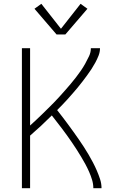

<svg xmlns="http://www.w3.org/2000/svg" viewBox="-20 -988 640 1008"><path d="M95 0V-735H138V-329Q154 -344 170 -358.5Q186 -373 201.5 -388.5Q217 -404 232.5 -419Q248 -434 263.5 -450Q279 -466 293.5 -482Q308 -498 322.5 -514.5Q337 -531 351 -547.5Q365 -564 378.5 -581.5Q392 -599 404.5 -617Q417 -635 427.5 -654Q438 -673 447.5 -693Q457 -713 457 -735H505Q505 -715 497.5 -696Q490 -677 480.5 -659.5Q471 -642 460 -625Q449 -608 437 -592Q425 -576 413 -560Q401 -544 388 -528.5Q375 -513 362 -498Q349 -483 335.5 -468Q322 -453 308 -438.5Q294 -424 280 -410Q295 -391 309.5 -372Q324 -353 338 -334Q352 -315 366 -295.5Q380 -276 393.5 -256.5Q407 -237 420 -217Q433 -197 445 -176.5Q457 -156 468 -135Q479 -114 488.5 -92Q498 -70 505.5 -47Q513 -24 513 0H470Q470 -22 463.5 -43.5Q457 -65 448 -85.5Q439 -106 428.5 -125.5Q418 -145 406.5 -164Q395 -183 383 -202Q371 -221 358.5 -239Q346 -257 333 -275.5Q320 -294 306.5 -311.5Q293 -329 279.5 -346.5Q266 -364 252 -382Q224 -354 195.5 -327.5Q167 -301 138 -276V0ZM277 -807 161 -942 197 -968 300 -837 403 -968 439 -942 323 -807Z"/></svg>

Font: Iosevka Curly XLtEx
Style: Regular
Weight: 200
Width: 7
Monospace: yes
Designer: Belleve Invis
Foundry: Belleve Invis
Version: Version 11.1.0; ttfautohint (v1.8.3)